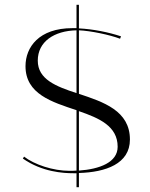

<svg xmlns="http://www.w3.org/2000/svg" viewBox="-20 -719 623 798"><path d="M308 59V0C419 -3 520 -38 520 -139C520 -259 410 -295 308 -329V-593C357 -591 437 -574 479 -558L483 -568C431 -585 368 -598 308 -601V-699H298V-602H281C142 -602 86 -523 86 -444C86 -328 196 -295 298 -261V-10C288 -9 278 -9 269 -9C200 -9 123 -35 80 -68L75 -60C155 -4 243 1 285 1H298V59ZM137 -467C137 -546 205 -591 298 -593V-332C213 -360 137 -389 137 -467ZM469 -109C469 -44 394 -16 308 -10V-257C392 -228 469 -195 469 -109Z"/></svg>

Font: Italiana
Style: Regular
Weight: 400
Designer: Santiago Orozco
Foundry: Santiago Orozco
Version: Version 1.000;PS 001.001;hotconv 1.0.56